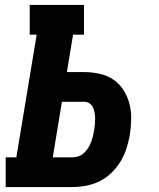

<svg xmlns="http://www.w3.org/2000/svg" viewBox="-20 -755 640 775"><path d="M3 0V-120H46L128 -615H100V-735H319V-615H275L250 -464H321Q352 -464 383 -457Q414 -450 438.5 -433Q463 -416 479 -390.5Q495 -365 502.5 -336Q510 -307 509.5 -274.5Q509 -242 504 -210Q499 -183 490.5 -156Q482 -129 467 -104Q452 -79 430.5 -58Q409 -37 383 -24Q357 -11 329 -5.5Q301 0 274 0ZM274 -120Q286 -120 298 -124.5Q310 -129 319.5 -138Q329 -147 336 -158Q343 -169 347.5 -181Q352 -193 355 -205Q358 -217 360 -229Q362 -241 363 -253Q364 -265 364 -276.5Q364 -288 362 -299.5Q360 -311 355.5 -321Q351 -331 341.5 -337.5Q332 -344 321 -344H230L193 -120Z"/></svg>

Font: Iosevka Slab HvExObl
Style: Regular
Weight: 900
Width: 7
Italic angle: -9°
Monospace: yes
Designer: Belleve Invis
Foundry: Belleve Invis
Version: Version 11.1.1; ttfautohint (v1.8.3)